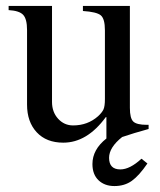

<svg xmlns="http://www.w3.org/2000/svg" viewBox="-20 -470 540 646"><path d="M338 -4V-76H336Q273 10 193 10Q136 10 103.5 -25Q71 -60 71 -118V-369Q71 -406 58 -420Q45 -434 9 -436V-450H155V-127Q155 -93 175.5 -70.5Q196 -48 226 -48Q275 -48 310 -79Q323 -91 328 -101.5Q333 -112 333 -137V-368Q333 -407 319 -418.5Q305 -430 259 -433V-450H417V-107Q417 -72 428.5 -61Q440 -50 474 -50H480V-36Q429 -22 391 -9Q347 26 347 61Q347 100 385 100Q417 100 456 64L476 80Q448 121 423.5 138.5Q399 156 365 156Q332 156 311.5 136.5Q291 117 291 82Q291 33 338 -4Z"/></svg>

Font: STIX MathJax Latin
Style: Regular
Weight: 400
Designer: MicroPress Inc., with final additions and corrections provided by Coen Hoffman, Elsevier (retired)
Version: Version 1.1.1